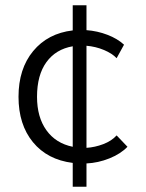

<svg xmlns="http://www.w3.org/2000/svg" viewBox="-20 -608 552 726"><path d="M307 10V98H255V8Q159 -4 104.5 -70.5Q50 -137 50 -242Q50 -348 105.5 -415Q161 -482 255 -493V-588H307V-494Q348 -491 386 -476.5Q424 -462 449 -439L421 -388Q404 -406 373 -419Q342 -432 307 -435V-49Q339 -51 370.5 -63Q402 -75 421 -96L462 -53Q436 -26 393.5 -9Q351 8 307 10ZM255 -53V-433Q191 -422 155.5 -373Q120 -324 120 -242Q120 -165 155.5 -115.5Q191 -66 255 -53Z"/></svg>

Font: Niramit Light
Style: Regular
Weight: 300
Designer: Katatrad Aksorn Co.,Ltd.
Foundry: Cadson Demak Co.,Ltd.
Version: Version 1.000; ttfautohint (v1.6)